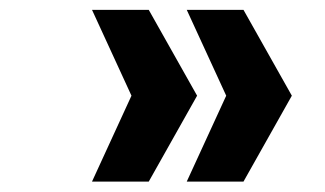

<svg xmlns="http://www.w3.org/2000/svg" viewBox="-20 -416 643 380"><path d="M349.6 -56.6 427.7 -226.6 349.6 -396.5H461.9L557.6 -226.6L461.9 -56.6ZM162.1 -56.6 240.2 -226.6 162.1 -396.5H274.4L370.1 -226.6L274.4 -56.6Z"/></svg>

Font: Padauk Book
Style: Bold
Weight: 700
Designer: Debbi Hosken, Becca Hirsbrunner Spalinger
Foundry: SIL International
Version: Version 5.000